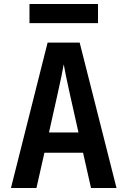

<svg xmlns="http://www.w3.org/2000/svg" viewBox="-20 -944 640 964"><path d="M35 0 219 -730H380L565 0H437L397 -177H203L163 0ZM226 -279H374L330 -475Q319 -524 311 -563.5Q303 -603 300 -621Q297 -603 289 -563.5Q281 -524 270 -476ZM128 -828V-924H472V-828Z"/></svg>

Font: JetBrains Mono NL
Style: Bold
Weight: 700
Monospace: yes
Designer: Philipp Nurullin, Konstantin Bulenkov
Foundry: JetBrains
Version: Version 2.305; ttfautohint (v1.8.4.7-5d5b)